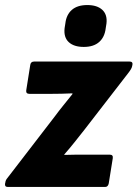

<svg xmlns="http://www.w3.org/2000/svg" viewBox="-36 -741 546 761"><path d="M-5 0Q-18 0 -16 -13L-15 -17Q-14 -27 -7 -35L180 -278Q197 -301 216 -324.5Q235 -348 251 -368V-371Q229 -370 208 -369.5Q187 -369 165 -369H81Q66 -369 68 -383L84 -484Q86 -497 99 -497H478Q491 -497 489 -485L488 -480Q487 -470 472 -451L298 -226Q279 -202 260 -178Q241 -154 219 -129V-127Q247 -128 266.5 -128Q286 -128 311 -128H399Q413 -128 411 -114L395 -14Q392 0 381 0ZM296 -555Q257 -555 236.5 -574Q216 -593 220 -629L223 -648Q227 -683 249 -702Q271 -721 310 -721Q349 -721 369.5 -702Q390 -683 386 -648L383 -629Q379 -594 357 -574.5Q335 -555 296 -555Z"/></svg>

Font: Sofia Sans Semi Condensed Black
Style: Italic
Weight: 900
Italic angle: -9°
Version: Version 4.100